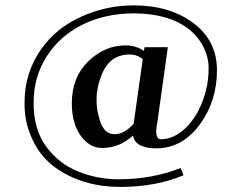

<svg xmlns="http://www.w3.org/2000/svg" viewBox="-20 -558 922 733"><path d="M576.4 8.3Q497.2 8.3 487.5 -40.3Q436.1 6.9 369.4 6.9Q322.2 6.9 288.2 -39.6Q254.2 -86.1 254.2 -163.9Q254.2 -262.5 316.7 -323.6Q379.2 -384.7 459.7 -384.7Q498.6 -384.7 529.2 -363.9L531.9 -377.8H620.8L579.2 -80.6L577.8 -76.4L576.4 -56.9Q576.4 -26.4 594.4 -26.4Q641.7 -26.4 686.1 -66.7Q747.2 -125 769.4 -226.4Q776.4 -258.3 776.4 -299.3Q776.4 -340.3 755.6 -380.6Q734.7 -420.8 698.6 -448.6Q620.8 -506.9 490.3 -506.9Q383.3 -506.9 296.5 -464.6Q209.7 -422.2 159 -343.8Q108.3 -265.3 108.3 -164.6Q108.3 -63.9 156.2 1.4Q204.2 66.7 277.8 96.5Q351.4 126.4 431.9 126.4Q562.5 126.4 669.4 83.3L680.6 111.1Q575 155.6 438.9 155.6Q302.8 155.6 201.4 88.9Q123.6 37.5 91.7 -55.6Q73.6 -102.8 73.6 -165.3Q73.6 -280.6 137.5 -370.8Q194.4 -451.4 290.3 -494.4Q386.1 -537.5 490.3 -537.5Q627.8 -537.5 718.1 -470.1Q808.3 -402.8 808.3 -289.6Q808.3 -176.4 747.2 -88.9Q679.2 8.3 576.4 8.3ZM525 -331.9Q504.2 -350 475 -350Q391.7 -350 362.5 -256.9Q348.6 -216.7 348.6 -179.9Q348.6 -143.1 355.6 -119.4Q370.8 -44.4 418.1 -45.8Q455.6 -45.8 490.3 -86.1Z"/></svg>

Font: Sree Krushnadevaraya
Style: Regular
Weight: 400
Designer: Purushoth Kumar Guthula
Foundry: Andhrapradesh Society for Knowledge Networks
Version: Version 1.0.5; ttfautohint (v1.2.42-39fb)